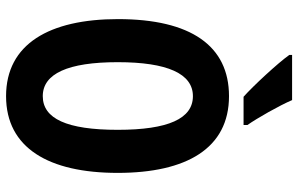

<svg xmlns="http://www.w3.org/2000/svg" viewBox="-195 -778 983 633"><g transform="rotate(90 296.5 -461.5)"><path d="M310 -933H161V-924C187 -887 264 -804 299 -773H392V-786C370 -817 328 -891 310 -933ZM550 -358C550 -585 469 -725 297 -725C131 -725 43 -599 43 -359C43 -133 125 10 297 10C468 10 550 -131 550 -358ZM185 -358C185 -522 223 -606 297 -606C371 -606 408 -525 408 -358C408 -190 371 -111 297 -111C223 -111 185 -194 185 -358Z"/></g></svg>

Font: Noto Sans Arabic UI XCn
Style: Bold
Weight: 700
Width: 2
Designer: Monotype Design Team, Nadine Chahine and Nizar Qandah
Foundry: Monotype Imaging Inc.
Version: Version 2.010